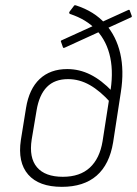

<svg xmlns="http://www.w3.org/2000/svg" viewBox="-20 -714 532 745"><path d="M220 11Q131 11 89.5 -36.5Q48 -84 61 -171L81 -295Q93 -369 134 -407.5Q175 -446 241 -446Q288 -446 331 -424.5Q374 -403 416 -359L410 -315Q369 -361 328.5 -384Q288 -407 244 -407Q192 -407 162 -376.5Q132 -346 122 -286L103 -173Q92 -102 123.5 -65Q155 -28 224 -28Q290 -28 328.5 -63.5Q367 -99 378 -166L406 -346Q421 -427 408 -490Q395 -553 355.5 -596Q316 -639 251 -660Q249 -662 248.5 -664Q248 -666 250 -669L266 -690Q267 -693 270 -693.5Q273 -694 275 -693Q346 -670 388.5 -622Q431 -574 446.5 -507Q462 -440 449 -357L419 -162Q405 -76 355 -32.5Q305 11 220 11ZM231 -529Q229 -528 227 -528Q225 -528 224 -531L217 -551Q214 -556 220 -558L477 -675Q483 -678 484 -672L491 -653Q492 -650 491 -648.5Q490 -647 487 -646Z"/></svg>

Font: Sofia Sans Semi Condensed ExtraLight
Style: Italic
Weight: 250
Italic angle: -9°
Version: Version 4.100